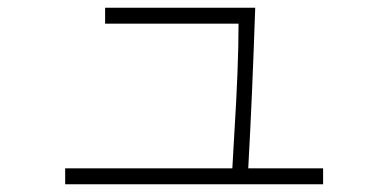

<svg xmlns="http://www.w3.org/2000/svg" viewBox="-20 -458 1002 495"><path d="M579 -24 584 -112Q595 -286 595 -397H251V-438H638Q630 -203 620 -24H813V17H148V-24Z"/></svg>

Font: Gmarket Sans TTF Light
Style: Regular
Weight: 300
Designer: Creative Director : Sungho Lee; Art Director : Kiwoong Choi; Project Manager : Sori Yang, Jongwook Yoon; Font Designer :
Foundry: Sandoll Inc.
Version: Version 1.000;hotconv 1.0.109;makeotfexe 2.5.65596